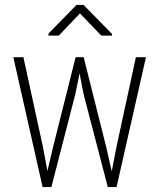

<svg xmlns="http://www.w3.org/2000/svg" viewBox="-20 -761 640 781"><path d="M153.3 0H189L286.6 -378.9L303.7 -462.4L319.8 -378.9L418.5 0H454.1L573.7 -528.3H532.7L453.6 -162.6L434.6 -64L412.1 -162.6L320.3 -528.3H287.6L195.8 -162.6L172.9 -65.4L154.8 -162.6L75.2 -528.3H34.2ZM435.5 -623 319.8 -741.2H291.5L177.2 -624.5V-616.2H219.2L305.2 -706.5L392.1 -616.2H435.5Z"/></svg>

Font: Roboto Mono ExtraLight
Style: Regular
Weight: 250
Monospace: yes
Designer: Google
Version: Version 3.000